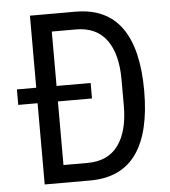

<svg xmlns="http://www.w3.org/2000/svg" viewBox="-51 -744 702 791"><g transform="rotate(-5 300.0 -349.0)"><path d="M102 -336H22V-400H102V-698H290Q418 -698 481 -610Q544 -522 544 -349Q544 -176 481 -88Q418 0 290 0H102ZM286 -73Q370 -73 412.5 -131Q455 -189 455 -295V-403Q455 -509 412.5 -567Q370 -625 286 -625H186V-400H327V-336H186V-73Z"/></g></svg>

Font: PlemolJP35 Console
Style: Regular
Weight: 400
Version: v2.0.3; ttfautohint (v1.8.4.7-5d5b-dirty) -l 6 -r 45 -G 200 